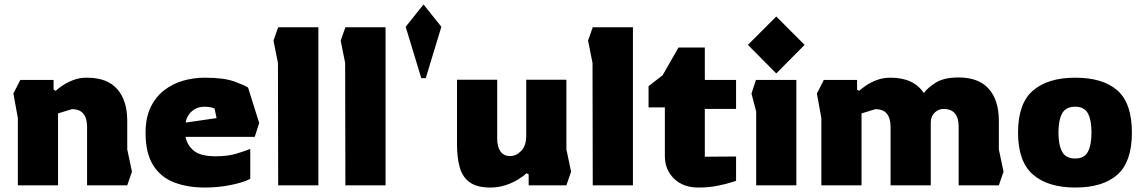

<svg xmlns="http://www.w3.org/2000/svg" viewBox="-20 -830 5115 860"><path d="M60 0V-301L40 -411L71 -472H220V-429L229 -423Q240 -433 259.5 -446.5Q279 -460 307 -471Q335 -482 370 -482Q460 -482 505 -431Q550 -380 550 -288V-161L571 -61L550 0H370V-262Q370 -300 353.5 -320.5Q337 -341 302 -341L240 -322V0Z M897 10Q820 10 760 -13Q700 -36 666 -90Q632 -144 632 -236Q632 -302 654.5 -349Q677 -396 715 -425.5Q753 -455 800 -468.5Q847 -482 897 -482Q983 -482 1029.5 -465Q1076 -448 1091 -438L1141 -279L1121 -217H811Q818 -180 848 -155Q878 -130 947 -130Q1001 -130 1040 -142Q1079 -154 1101 -163V-29Q1071 -13 1014.5 -1.5Q958 10 897 10ZM812 -281 950 -301 941 -344Q934 -348 920.5 -350Q907 -352 897 -352Q869 -352 850.5 -340Q832 -328 822.5 -311.5Q813 -295 812 -281Z M1226 0 1225 -548 1205 -648 1226 -708H1406V0Z M1527 0 1526 -548 1506 -648 1527 -708H1707V0Z M1867 -480 1797 -710 1877 -810 1957 -710 1887 -480Z M2177 10Q2117 10 2084.5 -13Q2052 -36 2039.5 -79.5Q2027 -123 2027 -184V-473H2207V-210Q2207 -173 2221.5 -152Q2236 -131 2265 -131Q2292 -131 2314.5 -154Q2337 -177 2337 -221V-473H2517V-161L2538 -61L2517 0H2348V-49L2338 -54Q2325 -41 2300.5 -26Q2276 -11 2244.5 -0.5Q2213 10 2177 10Z M2635 0 2634 -548 2614 -648 2635 -708H2815V0Z M3108 10Q3040 10 2999 -30Q2958 -70 2958 -131V-349H2885V-444L2948 -493L3019 -617H3137V-472H3277V-342H3137V-128L3277 -129V-20Q3277 -20 3253.5 -12.5Q3230 -5 3192 2.5Q3154 10 3108 10Z M3457 -501 3330 -629 3457 -756 3584 -629ZM3367 0V-331L3346 -411L3366 -472H3547V0Z M3639 -411 3670 -472H3819V-429L3828 -423Q3839 -433 3858.5 -446.5Q3878 -460 3906 -471Q3934 -482 3969 -482Q4073 -482 4118 -413Q4136 -438 4172.5 -460.5Q4209 -483 4274 -483Q4364 -483 4409 -432Q4454 -381 4454 -289V-161L4475 -61L4454 0H4274V-263Q4274 -301 4257.5 -321.5Q4241 -342 4206 -342Q4183 -342 4166 -325Q4149 -308 4149 -282V0H3969V-262Q3969 -300 3952.5 -320.5Q3936 -341 3901 -341L3839 -322V0H3659V-301Z M4796 10Q4674 10 4607 -48Q4540 -106 4540 -236Q4540 -367 4607 -424.5Q4674 -482 4796 -482Q4921 -482 4985.5 -424.5Q5050 -367 5050 -236Q5050 -106 4985.5 -48Q4921 10 4796 10ZM4796 -120Q4837 -120 4853 -150.5Q4869 -181 4869 -236Q4869 -292 4853 -322Q4837 -352 4796 -352Q4754 -352 4737.5 -322Q4721 -292 4721 -236Q4721 -181 4737.5 -150.5Q4754 -120 4796 -120Z"/></svg>

Font: Rowdies
Style: Regular
Weight: 400
Designer: Jaikishan Patel
Version: Version 1.000; ttfautohint (v1.8.3)